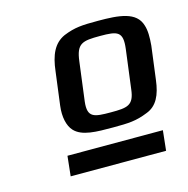

<svg xmlns="http://www.w3.org/2000/svg" viewBox="-68 -726 508 519"><g transform="rotate(-15 186.0 -466.5)"><path d="M371 -558C373 -581 373 -600 368 -615C356 -656 308 -660 249 -660C204 -660 184 -659 152 -646C121 -632 108 -602 103 -558L91 -465C87 -434 93 -408 106 -394C127 -371 168 -371 214 -371C258 -371 279 -372 311 -385C341 -396 354 -424 359 -465ZM219 -412C172 -412 153 -414 158 -458L172 -567C178 -616 194 -619 244 -619C293 -619 308 -615 302 -567L288 -458C283 -414 265 -412 219 -412ZM69 -273H336L342 -329H75Z"/></g></svg>

Font: Gamestation Text
Style: Italic
Weight: 400
Designer: Jonas Hecksher
Foundry: Jonas Hecksher, Playtypeª, e-types AS
Version: Version 1.003